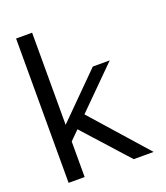

<svg xmlns="http://www.w3.org/2000/svg" viewBox="-139 -853 818 948"><g transform="rotate(-20 270.0 -379.0)"><path d="M57.3 0V-758.4H141.6V0ZM399.4 0 173 -251.3 225.3 -314.8 504.1 0ZM127.5 -172.6 115.3 -248 366 -498.8H454.9Z"/></g></svg>

Font: Russolo 10pt ExtraLight
Style: Regular
Weight: 200
Designer: Micah Stupak-Hahn
Version: Version 1.000